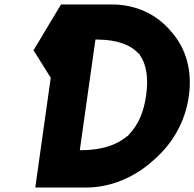

<svg xmlns="http://www.w3.org/2000/svg" viewBox="-20 -832 869 859"><path d="M553 -223H549C504 -184 437 -161 347 -160H337L407 -655H417C505 -654 564 -632 600 -592H604V-588C637 -543 644 -480 634 -407C624 -334 600 -273 554 -227ZM130 -607 207 -484 138 6 139 7H366C474 7 581 -38 663 -112L671 -119C752 -190 809 -287 825 -403C841 -518 811 -615 750 -686L744 -693C682 -767 589 -812 481 -812H254L251 -809Z"/></svg>

Font: Hussar Woodtype
Style: SeBdObl
Weight: 900
Foundry: Cannot Into Space Fonts
Version: Version 1.07